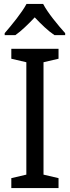

<svg xmlns="http://www.w3.org/2000/svg" viewBox="-20 -964 358 984"><path d="M201 -944H116C92 -899 41 -837 4 -794V-784H59C90 -806 124 -839 158 -875C192 -839 226 -806 259 -784H314V-794C278 -834 224 -899 201 -944ZM280 0V-51L203 -69V-645L280 -663V-714H38V-663L115 -645V-69L38 -51V0Z"/></svg>

Font: Noto Sans Lao SemiCondensed
Style: Regular
Weight: 400
Width: 4
Designer: Monotype Design Team
Foundry: Monotype Imaging Inc.
Version: Version 2.003